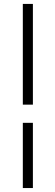

<svg xmlns="http://www.w3.org/2000/svg" viewBox="-20 -805 279 969"><path d="M95.2 144V-185.1H146V144ZM95.2 -276.9V-785.2H146V-276.9Z"/></svg>

Font: Dehuti
Style: Book
Weight: 400
Version: Version 1.2